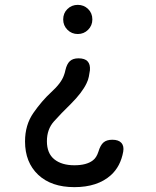

<svg xmlns="http://www.w3.org/2000/svg" viewBox="-20 -580 640 790"><path d="M360 -500Q360 -475 342.5 -457.5Q325 -440 300 -440Q275 -440 257.5 -457.5Q240 -475 240 -500Q240 -526 257.5 -543Q275 -560 300 -560Q325 -560 342.5 -543Q360 -526 360 -500ZM487 44Q476 105 436 141Q381 190 286 190Q191 190 137 139Q83 88 83 2Q83 -66 117.5 -115.5Q152 -165 190 -200Q232 -238 243 -270Q245 -275 246.5 -280.5Q248 -286 249 -291Q255 -317 267.5 -328.5Q280 -340 303 -340Q329 -340 340.5 -327.5Q352 -315 350 -291Q348 -278 345.5 -264.5Q343 -251 336 -237Q318 -199 272 -153Q231 -113 202 -80.5Q173 -48 173 1Q173 51 203.5 75.5Q234 100 286 100Q336 100 362 80Q377 69 385 44Q393 17 406 6Q419 -5 442 -5Q468 -5 479.5 8Q491 21 487 44Z"/></svg>

Font: Maple Mono Normal
Style: Regular
Weight: 400
Monospace: yes
Designer: subframe7536
Version: Version 7.000